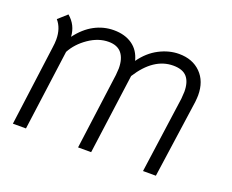

<svg xmlns="http://www.w3.org/2000/svg" viewBox="-89 -655 965 800"><g transform="rotate(20 393.5 -255.0)"><path d="M80 -391Q80 -441 53 -472L92 -507Q131 -474 134 -423Q167 -467 207.5 -488.5Q248 -510 293 -510Q342 -510 375 -487Q408 -464 419 -420Q451 -465 494.5 -487.5Q538 -510 582 -510Q642 -510 678.5 -473.5Q715 -437 715 -375Q715 -365 713 -345L664 0H607L654 -338Q656 -360 656 -369Q656 -412 637 -434Q618 -456 576 -456Q489 -456 425 -355L377 0H319L364 -338Q366 -358 366 -367Q366 -410 347 -433.5Q328 -457 289 -457Q244 -457 201 -427.5Q158 -398 136 -357L88 0H30L77 -355Q80 -375 80 -391Z"/></g></svg>

Font: Bellota Text
Style: Italic
Weight: 400
Italic angle: -7.5°
Designer: Kemie Guaida
Foundry: Kemie Guaida
Version: Version 4.001